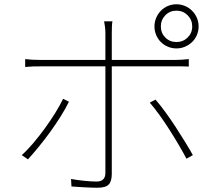

<svg xmlns="http://www.w3.org/2000/svg" viewBox="-20 -852 1040 900"><path d="M807 -802Q776 -802 755 -780.5Q734 -759 734 -728Q734 -697 755 -676Q776 -655 807 -655Q838 -655 859.5 -676Q881 -697 881 -728Q881 -759 859.5 -780.5Q838 -802 807 -802ZM807 -625Q786 -625 767 -633Q748 -641 734 -655Q720 -669 712 -688Q704 -707 704 -728Q704 -749 712 -768Q720 -787 734 -801.5Q748 -816 767 -824Q786 -832 807 -832Q828 -832 847 -824Q866 -816 880.5 -801.5Q895 -787 903 -768Q911 -749 911 -728Q911 -707 903 -688Q895 -669 880.5 -655Q866 -641 847 -633Q828 -625 807 -625ZM82 -125Q107 -147 135 -180Q163 -213 190 -250Q217 -287 239.5 -323.5Q262 -360 276 -389L303 -375Q288 -344 264.5 -306.5Q241 -269 214.5 -232.5Q188 -196 160.5 -162.5Q133 -129 111 -105ZM504 -541V-37Q504 -2 489.5 13Q475 28 437 28Q425 28 409 27.5Q393 27 376 26Q359 25 343 24Q327 23 315 22L313 -13Q347 -7 379.5 -4Q412 -1 433 -1Q474 -1 474 -42V-541H172Q149 -541 133 -540.5Q117 -540 98 -538V-575Q118 -573 132.5 -572Q147 -571 171 -571H474V-697Q474 -711 472 -727Q470 -743 468 -752H507Q505 -741 504.5 -726Q504 -711 504 -697V-571H800Q814 -571 831 -572Q848 -573 865 -575V-540Q848 -541 832.5 -541Q817 -541 801 -541ZM709 -385Q730 -361 754.5 -327.5Q779 -294 802.5 -258Q826 -222 847.5 -187Q869 -152 884 -125L854 -108Q840 -135 819.5 -170Q799 -205 775.5 -242Q752 -279 727.5 -313Q703 -347 682 -371Z"/></svg>

Font: SpoqaHanSans
Style: Thin
Weight: 250
Designer: [Spoqa Han Sans] Dong-huui Kim \uAE40 \uB3D9 \uD718   [Noto Sans] Ryoko NISHIZUKA \u897F \u585A \u6DBC \u5B50  (kana & i
Foundry: Spoqa (http://bi.spoqa.com)
Version: Version 1.004;PS 1.004;hotconv 1.0.82;makeotf.lib2.5.63406